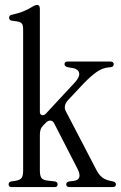

<svg xmlns="http://www.w3.org/2000/svg" viewBox="-20 -760 491 780"><path d="M27 0Q15 0 15 -11Q15 -21 26 -23L40 -25Q61 -28 67.5 -37Q74 -46 74 -67V-640Q74 -658 68.5 -664.5Q63 -671 49 -673L28 -676Q17 -678 17 -688Q17 -698 28 -700Q56 -706 75 -714Q94 -722 107 -730Q123 -740 131 -740Q142 -740 142 -724V-305Q142 -295 150.5 -292.5Q159 -290 167 -299L284 -425Q305 -448 301.5 -463.5Q298 -479 278 -483L255 -487Q242 -490 242 -500Q242 -510 256 -510H428Q442 -510 442 -499Q442 -488 429 -487L420 -486Q397 -484 374 -468.5Q351 -453 319 -420L257 -354Q236 -331 247 -309L373 -67Q384 -47 397 -38Q410 -29 429 -25L439 -23Q451 -20 451 -11Q451 0 437 0H263Q249 0 249 -11Q249 -21 262 -23L279 -25Q317 -30 295 -74L200 -259Q195 -269 185.5 -270Q176 -271 168 -263L157 -252Q148 -243 145 -234Q142 -225 142 -214V-67Q142 -46 148.5 -37Q155 -28 176 -26L203 -23Q214 -21 214 -11Q214 0 202 0Z"/></svg>

Font: Instrument Serif
Style: Regular
Weight: 400
Designer: Rodrigo Fuenzalida
Foundry: fragTYPE
Version: Version 1.000; ttfautohint (v1.8.4.7-5d5b);gftools[0.9.27]